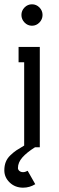

<svg xmlns="http://www.w3.org/2000/svg" viewBox="-41 -681 275 888"><path d="M65.9 115.2Q75.7 115.2 86.9 108.9L122.1 170.9Q95.7 187 65.9 187Q28.8 187 3.9 163.1Q-21 139.2 -21 106.9Q-21 85.4 -14.4 68.4Q-7.8 51.3 7.1 37.1Q22 22.9 34.7 14.4Q47.4 5.9 70.8 -7.8V-393.1H44.9V-463.9H143.1V0H121.1Q83 23.9 62.5 47.1Q42 70.3 42 96.2Q42 103.5 48.6 109.4Q55.2 115.2 65.9 115.2ZM72.5 -646.5Q86.9 -661.1 106.9 -661.1Q127 -661.1 141.4 -646.5Q155.8 -631.8 155.8 -611.8Q155.8 -591.8 141.4 -576.9Q127 -562 106.9 -562Q86.9 -562 72.5 -576.9Q58.1 -591.8 58.1 -611.8Q58.1 -631.8 72.5 -646.5Z"/></svg>

Font: Rawengulk
Style: Bold
Weight: 700
Version: Version 0.92